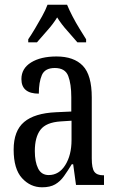

<svg xmlns="http://www.w3.org/2000/svg" viewBox="-20 -786 494 816"><path d="M159 10Q109 10 73.5 -29Q38 -68 38 -150Q38 -230 82.5 -267.5Q127 -305 218 -309L283 -312V-373Q283 -429 270 -463Q257 -497 213 -497Q171 -497 158 -467Q145 -437 145 -388Q71 -388 71 -450Q71 -495 112 -520.5Q153 -546 220 -546Q294 -546 332 -506.5Q370 -467 370 -372V-113Q370 -71 381 -56Q392 -41 419 -41H422V0H303L291 -88H285Q268 -60 252 -37.5Q236 -15 214.5 -2.5Q193 10 159 10ZM187 -42Q231 -42 257.5 -84.5Q284 -127 284 -191V-273L238 -270Q176 -266 152 -234.5Q128 -203 128 -144Q128 -98 142 -70Q156 -42 187 -42ZM100 -619Q113 -638 128.5 -664Q144 -690 159 -717Q174 -744 182 -766H265Q274 -744 288 -717Q302 -690 318 -664Q334 -638 346 -619V-606H309Q288 -631 264.5 -657Q241 -683 223 -712Q205 -683 181.5 -657Q158 -631 137 -606H100Z"/></svg>

Font: Noto Serif Ethiopic ExtraCondensed
Style: Regular
Weight: 400
Width: 2
Designer: Monotype Design Team
Foundry: Monotype Imaging Inc.
Version: Version 2.102; ttfautohint (v1.8.4.7-5d5b)